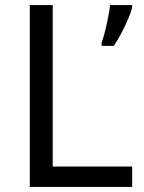

<svg xmlns="http://www.w3.org/2000/svg" viewBox="-20 -734 564 754"><path d="M499 -705Q495 -687 483.5 -660Q472 -633 457 -604.5Q442 -576 427 -554H379V-566Q386 -585 392.5 -611.5Q399 -638 404.5 -665.5Q410 -693 412 -714H499ZM97 0V-714H187V-80H499V0Z"/></svg>

Font: RS Noto Sans
Style: Regular
Weight: 400
Designer: Monotype Design Team
Foundry: Monotype Imaging Inc.
Version: Version 3.10